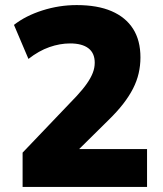

<svg xmlns="http://www.w3.org/2000/svg" viewBox="-20 -736 640 756"><path d="M69 0V-135L281 -357Q307 -385 322.5 -407.5Q338 -430 345.5 -449.5Q353 -469 353 -489Q353 -527 328 -546Q303 -565 256 -565Q216 -565 174.5 -550.5Q133 -536 92 -504L35 -638Q81 -674 147 -695Q213 -716 282 -716Q364 -716 419.5 -692Q475 -668 504 -622.5Q533 -577 533 -510Q533 -478 526 -447.5Q519 -417 504 -387.5Q489 -358 465 -327Q441 -296 407 -263L245 -103V-149H559V0Z"/></svg>

Font: Nunito Sans 12pt Black
Style: Regular
Weight: 900
Designer: Vernon Adams
Foundry: Vernon Adams
Version: Version 3.101;gftools[0.9.27]